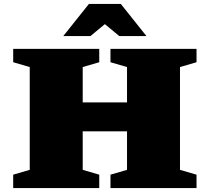

<svg xmlns="http://www.w3.org/2000/svg" viewBox="-20 -955 1065 975"><path d="M400 -92.5 484 -68V0H47V-68L131 -92.5V-614.5L47 -639V-707H484V-639L400 -614.5V-435H625V-614.5L541 -639V-707H978V-639L894 -614.5V-92.5L978 -68V0H541V-68L625 -92.5V-288H400ZM585.5 -772 512.5 -832.5 439.5 -772H301.5L431.5 -935H593.5L723.5 -772Z"/></svg>

Font: Newsreader 6pt ExtraBold
Style: Regular
Weight: 800
Designer: Hugues Gentile
Foundry: Production Type
Version: Version 1.003; ttfautohint (v1.8.3)